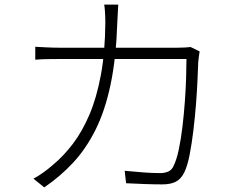

<svg xmlns="http://www.w3.org/2000/svg" viewBox="-20 -797 1040 833"><path d="M493 -777Q492 -761 491 -740Q490 -719 489 -701Q484 -546 460 -431.5Q436 -317 394.5 -234Q353 -151 297 -91Q241 -31 172 16L125 -22Q145 -32 168.5 -49Q192 -66 210 -82Q256 -120 296.5 -173.5Q337 -227 368 -299.5Q399 -372 417.5 -471Q436 -570 437 -700Q437 -712 436.5 -725Q436 -738 435 -752Q434 -766 432 -777ZM846 -574Q844 -561 842.5 -549.5Q841 -538 840 -527Q839 -501 837 -453Q835 -405 830.5 -347Q826 -289 819 -231Q812 -173 802.5 -124.5Q793 -76 779 -48Q765 -20 742.5 -8.5Q720 3 684 3Q650 3 608.5 1.5Q567 0 527 -2L521 -56Q563 -52 602 -49Q641 -46 674 -46Q694 -46 709.5 -52.5Q725 -59 733 -77Q746 -103 755.5 -147.5Q765 -192 771.5 -246.5Q778 -301 782 -356.5Q786 -412 787.5 -460.5Q789 -509 789 -541H239Q207 -541 182 -540.5Q157 -540 133 -538V-594Q157 -593 183 -591.5Q209 -590 238 -590H750Q771 -590 784 -591Q797 -592 807 -593Z"/></svg>

Font: Noto Sans JP Thin Light
Style: Regular
Weight: 300
Version: Version 2.004-H2;hotconv 1.0.118;makeotfexe 2.5.65603